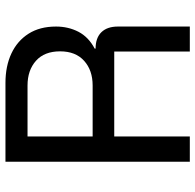

<svg xmlns="http://www.w3.org/2000/svg" viewBox="-26 -689 715 703"><g transform="rotate(-90 331.5 -337.5)"><path d="M90.8 0V-675H379.2Q440.8 -675 487.1 -653.3Q533.3 -631.7 559.6 -590.4Q585.8 -549.2 585.8 -490Q585.8 -445 566.7 -407.9Q547.5 -370.8 505 -348.3V-345Q544.2 -345 565 -323.8Q585.8 -302.5 585.8 -263.3V0H494.2V-276.7H183.3V0ZM183.3 -355.8H370Q425.8 -355.8 460.4 -387.1Q495 -418.3 495 -475Q495 -532.5 460.4 -563.3Q425.8 -594.2 370 -594.2H183.3Z"/></g></svg>

Font: Funnel Sans
Style: Regular
Weight: 400
Designer: NORD ID, Kristian Moeller
Foundry: Dicotype
Version: Version 1.000